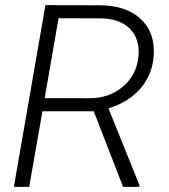

<svg xmlns="http://www.w3.org/2000/svg" viewBox="-20 -731 661 751"><path d="M346.7 -295.9H146L94.2 0H34.2L157.7 -710.9L368.2 -710.4Q474.6 -710.4 532.2 -655Q589.8 -599.6 580.6 -505.4Q573.2 -434.1 527.1 -382.3Q481 -330.6 404.3 -307.1L525.4 -6.8L524.9 0H461.4ZM154.8 -347.2 330.6 -346.7Q405.8 -346.7 459.2 -390.9Q512.7 -435.1 521 -505.9Q529.3 -574.2 490.7 -615.7Q452.1 -657.2 377 -659.2L209 -659.7Z"/></svg>

Font: TypoPRO Roboto
Style: Italic
Weight: 300
Italic angle: -12°
Designer: Google
Version: Version 2.136; 2016